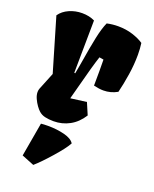

<svg xmlns="http://www.w3.org/2000/svg" viewBox="-154 -662 809 1010"><g transform="rotate(20 250.5 -157.0)"><path d="M214.4 -339.4Q227.5 -420.9 239.5 -477.8Q251.5 -534.7 267.1 -569.3Q297.9 -576.2 329.6 -576.2Q374 -576.2 411.9 -564Q449.7 -551.8 473.6 -535.2Q478 -504.4 478 -470.7Q478 -415.5 469 -357.7Q460 -299.8 448.2 -252.4Q411.6 -231.9 371.1 -231.9Q346.7 -231.9 316.4 -239.3Q316.9 -256.3 316.9 -320.3Q316.9 -367.2 316.4 -384.8L292.5 -388.7Q274.4 -335.4 238.8 -197.8L221.7 -133.8L311 -145.5L338.9 -80.1Q310.1 -34.7 269 -12.5Q228 9.8 180.2 9.8Q152.8 9.8 131.8 4.9Q110.8 0 96.2 -13.7Q87.9 -21 76.9 -36.1Q65.9 -51.3 57.4 -70.1Q48.8 -88.9 48.8 -106Q48.8 -116.7 52.2 -125.5L91.3 -222.2L3.9 -519Q22.9 -546.4 56.6 -561.3Q90.3 -576.2 128.4 -576.2Q168.5 -576.2 199.2 -561L195.8 -267.1L201.2 -266.1Q203.6 -277.8 207.8 -301.5Q211.9 -325.2 214.4 -339.4ZM158.7 262.2Q192.9 232.4 242.9 175.5Q293 118.7 310.1 86.9Q296.4 64 253.9 53.2Q211.4 42.5 162.1 42.5Q137.7 42.5 122.6 44.4L89.4 234.4Z"/></g></svg>

Font: Fruktur
Style: Regular
Weight: 400
Designer: Viktoriya Grabowska
Foundry: Viktoriya Grabowska
Version: Version 1.004; ttfautohint (v1.4.1)